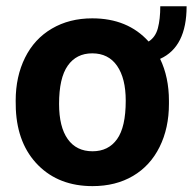

<svg xmlns="http://www.w3.org/2000/svg" viewBox="-20 -598 629 627"><path d="M31.2 -269Q31.2 -348.1 61.8 -409.7Q92.3 -471.2 149.4 -504.6Q206.5 -538.1 281.2 -538.1Q397 -538.1 465.3 -462.4Q487.8 -476.6 495.6 -506.1Q503.4 -535.6 503.4 -577.6H589.4Q589.4 -444.8 502.9 -405.8Q531.7 -345.7 531.7 -269V-258.8Q531.7 -179.7 501.2 -118.2Q470.7 -56.6 414.3 -23.4Q357.9 9.8 282.2 9.8Q172.9 9.8 105 -58.1Q37.1 -126 31.7 -241.2ZM172.9 -258.8Q172.9 -183.6 201.2 -143.8Q229.5 -104 282.2 -104Q334 -104 362.3 -143.6Q390.6 -183.1 390.6 -269Q390.6 -342.3 362.3 -383.1Q334 -423.8 281.2 -423.8Q229.5 -423.8 201.2 -383.5Q172.9 -343.3 172.9 -258.8Z"/></svg>

Font: SteelSelectRoboto
Style: Roboto-Bold
Weight: 700
Designer: Google
Version: Version 2.137; 2017